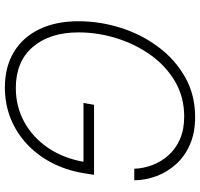

<svg xmlns="http://www.w3.org/2000/svg" viewBox="-36 -742 788 755"><g transform="rotate(90 357.5 -364.0)"><path d="M323.2 10.3Q242.2 10.3 183.6 -25.4Q125 -61 94 -126Q63 -190.9 63 -278.3Q63 -363.3 88.9 -445.1Q114.7 -526.9 164.1 -593Q213.4 -659.2 283 -698.5Q352.5 -737.8 439.5 -737.8Q501.5 -737.8 548.1 -717.3Q594.7 -696.8 625.7 -662.1Q656.7 -627.4 672.4 -585Q688 -542.5 688.5 -498.5H643.1Q641.6 -535.2 628.4 -570.1Q615.2 -605 589.8 -633.3Q564.5 -661.6 526.6 -678.2Q488.8 -694.8 438 -694.8Q360.8 -694.8 299.6 -658.7Q238.3 -622.6 195.6 -562.5Q152.8 -502.4 129.9 -428.7Q106.9 -355 106.9 -279.3Q106.9 -166 164.3 -99.4Q221.7 -32.7 325.2 -32.7Q398.9 -32.7 460 -66.4Q521 -100.1 562 -161.1Q603 -222.2 616.7 -304.7L631.3 -298.8H384.3L391.6 -340.3H667L660.2 -297.9Q648.4 -228.5 618.4 -171.9Q588.4 -115.2 543.9 -74.5Q499.5 -33.7 443.6 -11.7Q387.7 10.3 323.2 10.3Z"/></g></svg>

Font: Inter 24pt ExtraLight
Style: Italic
Weight: 250
Italic angle: -9.3988°
Version: Version 4.001;git-66647c0bb